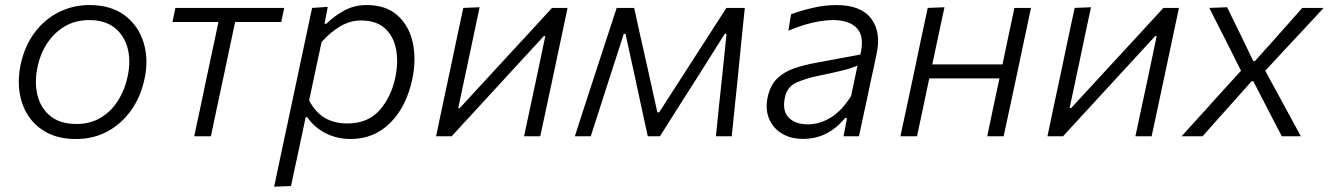

<svg xmlns="http://www.w3.org/2000/svg" viewBox="-20 -526 5128 741"><path d="M273.5 10.5Q209 10.5 163.2 -13.2Q117.5 -37 90.5 -77.2Q63.5 -117.5 55.8 -168.5Q48 -219.5 59 -274Q74.5 -348 113.5 -400Q152.5 -452 207.2 -479.2Q262 -506.5 324.5 -506.5Q408.5 -506.5 461.5 -466.5Q514.5 -426.5 534.2 -361.8Q554 -297 538 -222.5Q523.5 -153 486.5 -100.8Q449.5 -48.5 395.2 -19Q341 10.5 273.5 10.5ZM276 -47.5Q329 -47.5 369.5 -72.2Q410 -97 436 -138.5Q462 -180 472.5 -230.5Q485.5 -291 472.5 -340.2Q459.5 -389.5 422.2 -419Q385 -448.5 324 -448.5Q271.5 -448.5 230.5 -424.5Q189.5 -400.5 162.2 -359.2Q135 -318 124.5 -265.5Q112.5 -208 124.8 -158.2Q137 -108.5 174.5 -78Q212 -47.5 276 -47.5Z M729.5 0Q741.5 -56 752.5 -107.5Q763.5 -159 776 -219.5L786.5 -269Q797.5 -319.5 806 -360Q814.5 -400.5 823 -441H645.5L657 -495.5H1077L1065.5 -441H887.5Q879 -400.5 870.2 -360Q861.5 -319.5 851 -269L840.5 -219.5Q827.5 -159 816.5 -107.5Q805.5 -56 794 0Z M1038 194.5Q1049.5 139.5 1060.8 86.5Q1072 33.5 1085 -27L1136.5 -269.5Q1146.5 -316.5 1158.8 -374.5Q1171 -432.5 1184.5 -495.5L1245 -499.5L1232.5 -434.5H1240Q1267.5 -462.5 1307 -484.5Q1346.5 -506.5 1395 -506.5Q1469.5 -506.5 1514 -466.8Q1558.5 -427 1572.8 -362.2Q1587 -297.5 1571.5 -222Q1549 -114.5 1486.2 -52Q1423.5 10.5 1333 10.5Q1280.5 10.5 1236.5 -12Q1192.5 -34.5 1166 -73.5H1159.5L1149.5 -25Q1137 33.5 1126 85Q1115 136.5 1103 192ZM1320.5 -49.5Q1399.5 -49.5 1444.8 -100.5Q1490 -151.5 1506 -228.5Q1518 -287.5 1508.2 -337.2Q1498.5 -387 1465 -417Q1431.5 -447 1373 -447Q1332 -447 1294 -425Q1256 -403 1221 -363.5L1173 -138.5Q1197.5 -92 1234 -70.8Q1270.5 -49.5 1320.5 -49.5Z M1663 0Q1674.5 -56 1685.5 -107.2Q1696.5 -158.5 1709.5 -219.5L1720 -269Q1733.5 -334 1744.8 -387Q1756 -440 1768 -495.5L1831 -498Q1819.5 -444.5 1808.8 -393.2Q1798 -342 1785 -280.5L1748.5 -109H1754.5L1913 -281Q1961 -333 2011 -387.2Q2061 -441.5 2110.5 -495.5H2170.5Q2158.5 -439.5 2147.5 -387Q2136.5 -334.5 2122.5 -269L2112 -219.5Q2099 -159 2088 -107.2Q2077 -55.5 2065 0H2002.5Q2014 -54.5 2024.8 -104.5Q2035.5 -154.5 2048 -213L2084.5 -386.5H2078.5L1923.5 -218Q1824 -110.5 1723 0Z M2198.5 0Q2216 -54.5 2233 -106.8Q2250 -159 2267 -211L2289 -278.5Q2306.5 -332.5 2324.5 -387Q2342.5 -441.5 2360 -495.5H2427.5Q2438.5 -444.5 2450 -393.2Q2461.5 -342 2473 -291L2517 -92.5H2524L2651.5 -290.5Q2685 -342.5 2718 -393.8Q2751 -445 2783.5 -495.5H2854.5Q2849 -443 2843.2 -386.5Q2837.5 -330 2832.5 -277.5L2825.5 -208Q2820 -157 2814.8 -104.8Q2809.5 -52.5 2804 0H2743Q2749 -59.5 2755.2 -120.5Q2761.5 -181.5 2768 -240.5L2784 -395.5H2777L2673.5 -231Q2636.5 -173.5 2600.2 -115.8Q2564 -58 2527 0H2480Q2467.5 -58 2454.8 -116Q2442 -174 2430 -231L2394 -395.5H2387.5L2338 -242.5Q2318.5 -182 2299 -121.2Q2279.5 -60.5 2260 0Z M3079 10Q3030 10 2995.8 -11.8Q2961.5 -33.5 2947.2 -70.2Q2933 -107 2943 -152.5Q2953.5 -199 2981 -224.5Q3008.5 -250 3046.5 -262.8Q3084.5 -275.5 3126 -283L3300.5 -315.5Q3317 -385 3287.5 -416.8Q3258 -448.5 3194.5 -448.5Q3161.5 -448.5 3118.2 -439Q3075 -429.5 3022.5 -407.5L3033 -471Q3066 -483.5 3113.8 -495Q3161.5 -506.5 3208 -506.5Q3303 -506.5 3342.2 -454.2Q3381.5 -402 3363 -318Q3358.5 -295.5 3352.8 -269.2Q3347 -243 3340 -210.5L3326.5 -146Q3319.5 -114 3311.8 -78Q3304 -42 3295 0H3235.5L3249 -70H3241Q3210 -32 3169.8 -11Q3129.5 10 3079 10ZM3098 -46Q3141.5 -46 3184.2 -71Q3227 -96 3264.5 -155L3289.5 -273Q3280 -268.5 3265 -263.5Q3250 -258.5 3221 -251.5Q3192 -244.5 3141 -234Q3091.5 -224 3054.5 -207.8Q3017.5 -191.5 3009 -149Q2998.5 -97 3024.5 -71.5Q3050.5 -46 3098 -46Z M3455 0Q3467 -55.5 3478 -107.2Q3489 -159 3502 -219.5L3512.5 -269Q3526 -334.5 3537.2 -387.2Q3548.5 -440 3560.5 -495.5L3625 -498Q3613 -442 3601.8 -389.2Q3590.5 -336.5 3578 -277.5H3849Q3862 -339.5 3872.8 -390.8Q3883.5 -442 3895 -495.5H3959Q3947 -440 3936 -387.2Q3925 -334.5 3911 -269L3900.5 -219.5Q3887.5 -159 3876.5 -107.2Q3865.5 -55.5 3853.5 0H3790Q3801.5 -55.5 3812.5 -107.2Q3823.5 -159 3836.5 -219.5L3837.5 -223.5H3566.5L3565.5 -219.5Q3553 -159 3542 -107.5Q3531 -56 3519 0Z M4022.5 0Q4034 -56 4045 -107.2Q4056 -158.5 4069 -219.5L4079.5 -269Q4093 -334 4104.2 -387Q4115.5 -440 4127.5 -495.5L4190.5 -498Q4179 -444.5 4168.2 -393.2Q4157.5 -342 4144.5 -280.5L4108 -109H4114L4272.5 -281Q4320.5 -333 4370.5 -387.2Q4420.5 -441.5 4470 -495.5H4530Q4518 -439.5 4507 -387Q4496 -334.5 4482 -269L4471.5 -219.5Q4458.5 -159 4447.5 -107.2Q4436.5 -55.5 4424.5 0H4362Q4373.5 -54.5 4384.2 -104.5Q4395 -154.5 4407.5 -213L4444 -386.5H4438L4283 -218Q4183.5 -110.5 4082.5 0Z M4540 0Q4570 -33 4592.5 -57.8Q4615 -82.5 4635 -104.5Q4655 -126.5 4677.5 -152L4769.5 -253L4722 -347.5Q4702.5 -386 4686.5 -417.8Q4670.5 -449.5 4647 -495.5L4716 -498Q4733.5 -462.5 4747.8 -432.8Q4762 -403 4777 -373L4817 -290H4823L4897 -372.5Q4925.5 -404.5 4950.2 -432.5Q4975 -460.5 5006 -495.5H5088.5Q5058.5 -463 5037 -440Q5015.5 -417 4996.2 -396.2Q4977 -375.5 4954 -351L4863 -253L4918.5 -151Q4938 -115 4956.5 -81Q4975 -47 5000.5 0H4927Q4909.5 -33.5 4895.2 -61Q4881 -88.5 4863.5 -122.5L4817 -212.5H4810.5L4732.5 -125Q4702 -91 4676.8 -62.8Q4651.5 -34.5 4621 0Z"/></svg>

Font: Commissioner Light
Style: Italic
Weight: 300
Italic angle: -12°
Designer: Kostas Bartsokas
Foundry: Kostas Bartsokas
Version: Version 1.000; ttfautohint (v1.8.3)